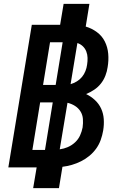

<svg xmlns="http://www.w3.org/2000/svg" viewBox="-20 -863 640 990"><path d="M151 107 169 0H23L144 -735H290L308 -843H441L422 -726Q453 -717 479.5 -697.5Q506 -678 520.5 -649Q535 -620 538 -586Q541 -552 535 -517Q532 -495 523.5 -473Q515 -451 500.5 -432.5Q486 -414 466 -400.5Q446 -387 424 -378Q449 -366 469.5 -347Q490 -328 501.5 -303Q513 -278 515 -249Q517 -220 512 -190Q508 -166 499.5 -142Q491 -118 476 -97Q461 -76 441 -59.5Q421 -43 398 -31.5Q375 -20 351 -13Q327 -6 302 -3L284 107ZM202 -425H267L303 -645H238ZM344 -429Q361 -434 376.5 -443.5Q392 -453 403 -466.5Q414 -480 420.5 -496.5Q427 -513 429 -529Q432 -547 431.5 -564.5Q431 -582 425 -597.5Q419 -613 407 -624.5Q395 -636 379 -641ZM147 -90H212L252 -335H187ZM288 -93Q310 -96 330.5 -105Q351 -114 367.5 -129.5Q384 -145 393 -165Q402 -185 406 -206Q409 -228 407.5 -249.5Q406 -271 395 -288.5Q384 -306 366.5 -317Q349 -328 328 -333Z"/></svg>

Font: Iosevka Aile Extrabold Oblique
Style: Regular
Weight: 800
Italic angle: -9°
Designer: Belleve Invis
Foundry: Belleve Invis
Version: Version 31.1.0; ttfautohint (v1.8.4)